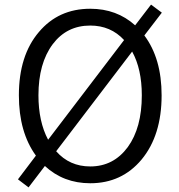

<svg xmlns="http://www.w3.org/2000/svg" viewBox="-20 -783 777 834"><path d="M175 -62 104 31 58 -4 136 -107Q62 -209 62 -369Q62 -542 149 -644Q234 -745 372 -745Q487 -745 567 -673L636 -763L683 -728L607 -629Q682 -529 682 -369Q682 -195 595 -90Q509 13 372 13Q256 13 175 -62ZM535 -144Q596 -228 596 -369Q596 -483 554 -559L224 -126Q282 -60 372 -60Q473 -60 535 -144ZM519 -609Q461 -672 372 -672Q270 -672 209 -591Q147 -508 147 -369Q147 -255 189 -176Z"/></svg>

Font: Source Han Sans CN Normal
Style: Regular
Weight: 350
Designer: Ryoko NISHIZUKA 西塚涼子 (kana, bopomofo & ideographs); Paul D. Hunt (Latin, Greek & Cyrillic); Sandoll Communications 산돌커뮤니
Foundry: Adobe
Version: Version 2.004;hotconv 1.0.118;makeotfexe 2.5.65603